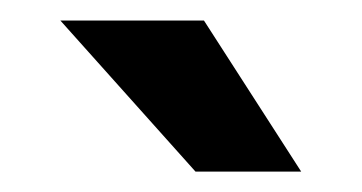

<svg xmlns="http://www.w3.org/2000/svg" viewBox="-20 -753 354 188"><path d="M274.9 -585H171.4L39.1 -732.9H179.7Z"/></svg>

Font: Heebo SemiBold
Style: Regular
Weight: 600
Designer: Oded Ezer
Foundry: Ezer Type House
Version: Version 3.100